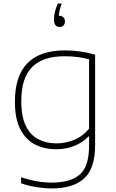

<svg xmlns="http://www.w3.org/2000/svg" viewBox="-20 -832 654 1082"><path d="M270 230Q232.5 230 185.2 222.5Q138 215 99 201V167Q146.5 182.5 188.5 189.8Q230.5 197 271 197Q379 197 430.5 150.8Q482 104.5 482 -11V-63H479Q447 -30 400.5 -10.5Q354 9 296 9Q230.5 9 178 -17.5Q125.5 -44 94.8 -103Q64 -162 64 -259Q64 -548 346 -548Q432 -548 516 -524V-14Q516 117 454.2 173.5Q392.5 230 270 230ZM298 -24Q348.5 -24 397.2 -43.5Q446 -63 482 -107V-498Q455 -505.5 419.5 -510.2Q384 -515 342 -515Q222 -515 161 -454Q100 -393 100 -263Q100 -174 126 -121.8Q152 -69.5 196.8 -46.8Q241.5 -24 298 -24ZM317 -680Q284 -680 284 -723Q284 -741 289.5 -765Q295 -789 306 -812H328Q320 -791 316.2 -774.2Q312.5 -757.5 311.5 -743H315Q328.5 -743 337.2 -734.2Q346 -725.5 346 -711Q346 -697.5 338 -688.8Q330 -680 317 -680Z"/></svg>

Font: Encode Sans Expanded Thin
Style: Regular
Weight: 100
Width: 7
Designer: Multiple Designers
Foundry: Impallari Type
Version: Version 3.000; ttfautohint (v1.8.3) -l 8 -r 50 -G 200 -x 14 